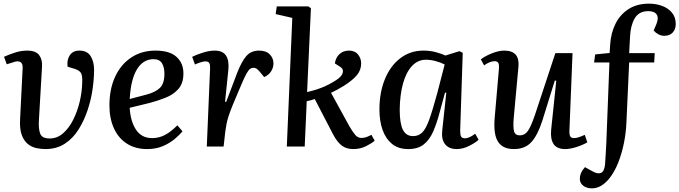

<svg xmlns="http://www.w3.org/2000/svg" viewBox="-20 -802 3719 1051"><path d="M415 -525Q457 -525 476 -495Q495 -465 495 -419Q495 -373 487 -315.5Q479 -258 460 -200.5Q441 -143 410.5 -94Q380 -45 335 -15.5Q290 14 229 14Q204 14 178.5 8.5Q153 3 132 -14Q111 -31 99 -63.5Q87 -96 90 -150L104 -430Q105 -456 90.5 -463Q76 -470 55 -462L17 -450L2 -491Q23 -501 58.5 -513Q94 -525 129 -525Q176 -525 194.5 -500Q213 -475 210 -436L193 -144Q190 -97 200 -70.5Q210 -44 252 -44Q293 -44 325.5 -72.5Q358 -101 381 -147Q404 -193 416.5 -246.5Q429 -300 430 -349Q432 -390 422.5 -403.5Q413 -417 392 -424L350 -437Q345 -474 362 -499.5Q379 -525 415 -525Z M831 -525Q909 -525 946.5 -490.5Q984 -456 984 -400Q984 -346 956.5 -315Q929 -284 886 -267Q843 -250 797 -238L690 -212Q694 -138 724.5 -92Q755 -46 813 -46Q850 -46 882.5 -63Q915 -80 951 -116L979 -83Q965 -66 938.5 -43Q912 -20 873.5 -3Q835 14 786 14Q720 14 673.5 -16.5Q627 -47 603 -101Q579 -155 579 -225Q579 -314 610 -381.5Q641 -449 698 -487Q755 -525 831 -525ZM880 -399Q880 -434 866.5 -456Q853 -478 820 -478Q764 -478 730 -423Q696 -368 690 -260L781 -284Q831 -297 855.5 -321Q880 -345 880 -399Z M1130 -427Q1131 -446 1126 -456Q1121 -466 1105 -466Q1086 -466 1047 -449L1032 -491Q1054 -502 1089.5 -513.5Q1125 -525 1155 -525Q1199 -525 1217 -498Q1235 -471 1230 -420L1212 -245L1218 -244L1277 -400Q1303 -467 1329 -496Q1355 -525 1398 -525Q1437 -525 1457 -504Q1477 -483 1477 -455Q1477 -432 1464 -411.5Q1451 -391 1426 -380L1403 -408Q1392 -421 1384.5 -426Q1377 -431 1367 -431Q1357 -431 1348.5 -424.5Q1340 -418 1328.5 -397.5Q1317 -377 1299 -334Q1272 -271 1255.5 -231Q1239 -191 1231 -165.5Q1223 -140 1219.5 -121Q1216 -102 1213 -80L1204 0H1112Z M1580 -704 1489 -725 1495 -767H1668L1682 -757L1661 -298Q1702 -307 1740.5 -322Q1779 -337 1818 -362Q1850 -382 1856 -403Q1862 -424 1841 -437L1813 -455Q1818 -488 1839 -506.5Q1860 -525 1890 -525Q1923 -525 1940 -503.5Q1957 -482 1957 -455Q1957 -419 1934 -391Q1911 -363 1862 -332Q1843 -320 1826 -311Q1809 -302 1792 -294L1892 -112Q1911 -79 1925 -63Q1939 -47 1959 -47Q1974 -47 1987 -52Q2000 -57 2013 -64L2031 -32Q2016 -18 1984 -2Q1952 14 1914 14Q1876 14 1851 -5Q1826 -24 1803 -67L1703 -260Q1692 -256 1681 -253Q1670 -250 1659 -248L1648 0H1550Z M2499 -87Q2499 -64 2504 -54.5Q2509 -45 2525 -45Q2538 -45 2552.5 -52Q2567 -59 2581 -70L2600 -37Q2583 -21 2548.5 -3.5Q2514 14 2480 14Q2437 14 2416 -13Q2395 -40 2401 -90L2423 -294L2416 -295L2387 -188Q2371 -127 2351 -81.5Q2331 -36 2299 -11Q2267 14 2215 14Q2160 14 2125.5 -14.5Q2091 -43 2074 -91.5Q2057 -140 2057 -202Q2057 -296 2087 -369Q2117 -442 2171.5 -483.5Q2226 -525 2298 -525Q2335 -525 2367.5 -516Q2400 -507 2418 -498L2495 -522L2513 -513ZM2241 -57Q2271 -57 2291 -76.5Q2311 -96 2329.5 -147Q2348 -198 2374 -294L2414 -449Q2393 -460 2365 -467.5Q2337 -475 2311 -475Q2267 -475 2235 -440.5Q2203 -406 2186 -344.5Q2169 -283 2168 -202Q2168 -126 2185.5 -91.5Q2203 -57 2241 -57Z M2612 -477Q2635 -495 2672.5 -510Q2710 -525 2740 -525Q2826 -525 2818 -437L2792 -155Q2788 -105 2794 -83Q2800 -61 2826 -61Q2852 -61 2869 -84.5Q2886 -108 2908 -172L3020 -511H3114L3097 -87Q3096 -65 3101.5 -55.5Q3107 -46 3122 -46Q3134 -46 3149 -51Q3164 -56 3181 -64L3195 -23Q3172 -9 3136.5 2.5Q3101 14 3074 14Q3028 14 3010 -14Q2992 -42 2997 -92L3025 -360L3017 -361L2948 -139Q2923 -62 2888.5 -24Q2854 14 2793 14Q2732 14 2706 -26.5Q2680 -67 2688 -159L2711 -424Q2713 -449 2707.5 -458Q2702 -467 2687 -467Q2674 -467 2658.5 -460.5Q2643 -454 2630 -444Z M3529 -741Q3478 -741 3455 -702.5Q3432 -664 3429 -604L3424 -511H3564L3561 -460H3424L3409 -132Q3407 -77 3395.5 -19.5Q3384 38 3364 88.5Q3344 139 3316 174Q3296 199 3272 214Q3248 229 3220 229Q3191 229 3172.5 214.5Q3154 200 3154 178Q3154 143 3182 113L3222 135Q3251 152 3269.5 144.5Q3288 137 3292 98Q3294 74 3295.5 44Q3297 14 3299 -19L3316 -460H3232L3238 -504L3317 -512L3320 -558Q3324 -622 3349.5 -672.5Q3375 -723 3421 -752.5Q3467 -782 3533 -782Q3570 -782 3603.5 -770Q3637 -758 3658 -733Q3679 -708 3679 -670Q3679 -642 3662.5 -624Q3646 -606 3616 -606Q3599 -606 3583.5 -614.5Q3568 -623 3558 -635L3571 -665Q3587 -701 3575.5 -721Q3564 -741 3529 -741Z"/></svg>

Font: Literata 36pt Medium
Style: Italic
Weight: 500
Italic angle: -2°
Designer: Latin by Veronika Burian and Jose Scaglione. Greek by Irene Vlachou. Cyrillic by Vera Evstafieva
Foundry: TypeTogether
Version: Version 3.002